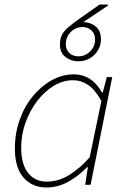

<svg xmlns="http://www.w3.org/2000/svg" viewBox="-20 -820 564 852"><path d="M186 12Q123 12 84.5 -32Q46 -76 46 -160Q46 -229 67.5 -289Q89 -349 126.5 -394Q164 -439 210.5 -464.5Q257 -490 306 -490Q350 -490 381.5 -468Q413 -446 432 -410H436L454 -478H478L382 0H358L370 -78H366Q329 -39 283 -13.5Q237 12 186 12ZM188 -14Q238 -14 285.5 -42.5Q333 -71 378 -122L430 -372Q402 -422 371 -443Q340 -464 304 -464Q259 -464 217.5 -438.5Q176 -413 144 -370.5Q112 -328 93 -275Q74 -222 74 -166Q74 -90 105 -52Q136 -14 188 -14ZM326 -548Q295 -548 270.5 -567Q246 -586 246 -622Q246 -648 255 -665.5Q264 -683 283.5 -699.5Q303 -716 334 -738L422 -800H458L460 -796L344 -718L348 -722Q380 -722 404 -703Q428 -684 428 -646Q428 -607 399.5 -577.5Q371 -548 326 -548ZM328 -570Q358 -570 380 -592Q402 -614 402 -644Q402 -670 386 -685Q370 -700 346 -700Q316 -700 294 -678Q272 -656 272 -624Q272 -600 287.5 -585Q303 -570 328 -570Z"/></svg>

Font: Source Sans 3
Style: Italic
Weight: 200
Italic angle: -11°
Designer: Paul D. Hunt
Foundry: Adobe
Version: Version 3.046;hotconv 1.0.118;makeotfexe 2.5.65603